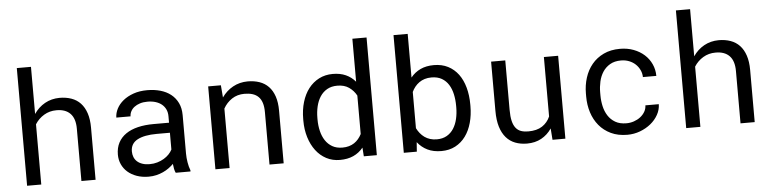

<svg xmlns="http://www.w3.org/2000/svg" viewBox="-46 -979 4892 1219"><g transform="rotate(-5 2400.5 -370.0)"><path d="M175.3 -449.7Q203.6 -491.2 245.1 -514.4Q286.6 -537.6 338.4 -538.1Q379.9 -538.1 413.8 -526.1Q447.8 -514.2 471.7 -488.8Q495.6 -463.4 508.5 -424.6Q521.5 -385.7 521.5 -332.5V0H431.2V-333.5Q431.2 -398.4 400.1 -430.2Q369.1 -461.9 311.5 -461.4Q268.1 -461.4 232.7 -440.2Q197.3 -418.9 175.3 -383.8V0H85V-750H175.3Z M1032.2 0Q1026.9 -10.3 1023.7 -25.6Q1020.5 -41 1019 -57.6Q1005.4 -43.9 988.5 -31.7Q971.7 -19.5 951.4 -10.3Q931.2 -1 908.2 4.4Q885.3 9.8 859.4 9.8Q817.4 9.8 783.4 -2.4Q749.5 -14.6 725.8 -35.4Q702.1 -56.2 689.2 -84.7Q676.3 -113.3 676.3 -146.5Q676.3 -189.9 693.6 -222.7Q710.9 -255.4 742.7 -277.1Q774.4 -298.8 819.1 -309.6Q863.8 -320.3 918.9 -320.3H1017.6V-361.8Q1017.6 -385.7 1008.8 -404.8Q1000 -423.8 983.9 -437.3Q967.8 -450.7 944.6 -458Q921.4 -465.3 892.6 -465.3Q865.7 -465.3 844.5 -458.5Q823.2 -451.7 808.6 -440.4Q793.9 -429.2 785.9 -413.8Q777.8 -398.4 777.8 -381.8H687Q687.5 -410.6 701.9 -438.5Q716.3 -466.3 743.4 -488.5Q770.5 -510.7 809.3 -524.4Q848.1 -538.1 897.5 -538.1Q942.4 -538.1 981 -527.1Q1019.5 -516.1 1047.6 -493.9Q1075.7 -471.7 1091.8 -438.5Q1107.9 -405.3 1107.9 -360.8V-115.2Q1107.9 -88.9 1112.8 -59.3Q1117.7 -29.8 1126.5 -7.8V0ZM872.6 -68.8Q898.9 -68.8 921.9 -75.7Q944.8 -82.5 963.6 -93.8Q982.4 -105 996.1 -119.4Q1009.8 -133.8 1017.6 -149.4V-256.3H933.6Q854.5 -256.3 810.5 -232.9Q766.6 -209.5 766.6 -159.2Q766.6 -139.6 773.2 -123Q779.8 -106.4 793 -94.5Q806.2 -82.5 826.2 -75.7Q846.2 -68.8 872.6 -68.8Z M1366.2 -528.3 1372.6 -450.2Q1401.4 -491.2 1443.4 -514.4Q1485.4 -537.6 1537.1 -538.1Q1578.6 -538.1 1612.5 -526.4Q1646.5 -514.6 1670.4 -489.7Q1694.3 -464.8 1707.3 -426.5Q1720.2 -388.2 1720.2 -335.4V0H1629.9V-333.5Q1629.9 -368.7 1622.1 -393.1Q1614.3 -417.5 1598.9 -432.6Q1583.5 -447.8 1561.3 -454.6Q1539.1 -461.4 1510.3 -461.4Q1464.8 -461.4 1430.4 -438.7Q1396 -416 1375.5 -378.9V0H1285.2V-528.3Z M1868.2 -268.6Q1868.2 -327.6 1883.1 -377.2Q1897.9 -426.8 1925.5 -462.4Q1953.1 -498 1992.2 -518.1Q2031.2 -538.1 2079.6 -538.1Q2127 -538.1 2162.4 -522.2Q2197.8 -506.3 2223.6 -476.1V-750H2314V0H2231L2227.1 -55.7Q2200.7 -23.4 2164.1 -6.8Q2127.4 9.8 2078.6 9.8Q2030.8 9.8 1991.9 -10.7Q1953.1 -31.2 1925.8 -67.4Q1898.4 -103.5 1883.3 -152.6Q1868.2 -201.7 1868.2 -258.3ZM1958.5 -258.3Q1958.5 -219.7 1966.8 -185.1Q1975.1 -150.4 1992.4 -124Q2009.8 -97.7 2036.6 -82.3Q2063.5 -66.9 2101.1 -66.9Q2124 -66.9 2142.6 -72.3Q2161.1 -77.6 2176.3 -87.6Q2191.4 -97.7 2203.1 -111.6Q2214.8 -125.5 2223.6 -142.6V-387.7Q2206.1 -419.9 2176.3 -440.7Q2146.5 -461.4 2102.1 -461.4Q2064 -461.4 2036.9 -445.8Q2009.8 -430.2 1992.4 -403.6Q1975.1 -377 1966.8 -342Q1958.5 -307.1 1958.5 -268.6Z M2933.1 -258.3Q2933.1 -201.7 2919.4 -152.6Q2905.8 -103.5 2879.4 -67.4Q2853 -31.2 2814.2 -10.7Q2775.4 9.8 2725.1 9.8Q2674.3 9.8 2637 -8.3Q2599.6 -26.4 2573.2 -60.1L2568.8 0H2485.8V-750H2576.2V-471.7Q2602.1 -503.9 2638.7 -521Q2675.3 -538.1 2724.1 -538.1Q2774.9 -538.1 2814 -518.1Q2853 -498 2879.4 -462.4Q2905.8 -426.8 2919.4 -377.2Q2933.1 -327.6 2933.1 -268.6ZM2842.8 -268.6Q2842.8 -307.1 2835.2 -342Q2827.6 -377 2811 -403.6Q2794.4 -430.2 2767.6 -445.8Q2740.7 -461.4 2701.7 -461.4Q2678.2 -461.4 2658.7 -455.3Q2639.2 -449.2 2623.8 -438.2Q2608.4 -427.2 2596.4 -412.4Q2584.5 -397.5 2576.2 -379.9V-148.9Q2585 -131.3 2596.9 -116.5Q2608.9 -101.6 2624.5 -90.3Q2640.1 -79.1 2659.7 -73Q2679.2 -66.9 2702.6 -66.9Q2739.7 -66.9 2766.4 -82.3Q2793 -97.7 2809.8 -124Q2826.7 -150.4 2834.7 -185.1Q2842.8 -219.7 2842.8 -258.3Z M3428.2 -72.8Q3401.9 -33.7 3362.3 -12Q3322.8 9.8 3271 9.8Q3229.5 9.8 3195.8 -3.2Q3162.1 -16.1 3138.2 -43.5Q3114.3 -70.8 3101.3 -113Q3088.4 -155.3 3088.4 -214.4V-528.3H3178.7V-213.4Q3178.7 -170.4 3185.5 -142.1Q3192.4 -113.8 3206.1 -96.9Q3219.7 -80.1 3239.5 -73.2Q3259.3 -66.4 3285.2 -66.4Q3340.3 -66.4 3374.3 -88.9Q3408.2 -111.3 3424.8 -149.4V-528.3H3515.6V0H3433.6Z M3910.6 -63.5Q3935.1 -63.5 3958.3 -71.3Q3981.4 -79.1 3999.5 -93Q4017.6 -106.9 4028.6 -125.7Q4039.6 -144.5 4040 -166.5H4125.5Q4125 -131.3 4107.2 -99.4Q4089.4 -67.4 4059.6 -43.2Q4029.8 -19 3991.2 -4.6Q3952.6 9.8 3910.6 9.8Q3850.6 9.8 3805.7 -11.7Q3760.7 -33.2 3730.7 -69.6Q3700.7 -106 3685.5 -153.6Q3670.4 -201.2 3670.4 -253.9V-274.4Q3670.4 -326.7 3685.5 -374.5Q3700.7 -422.4 3730.7 -458.7Q3760.7 -495.1 3805.7 -516.6Q3850.6 -538.1 3910.6 -538.1Q3957.5 -538.1 3996.8 -523.2Q4036.1 -508.3 4064.7 -482.7Q4093.3 -457 4109.4 -421.9Q4125.5 -386.7 4125.5 -346.7H4040Q4039.6 -370.6 4029.5 -391.8Q4019.5 -413.1 4002.4 -429.2Q3985.4 -445.3 3961.7 -454.6Q3938 -463.9 3910.6 -463.9Q3868.7 -463.9 3840.1 -447Q3811.5 -430.2 3793.9 -403.1Q3776.4 -376 3768.8 -342.3Q3761.2 -308.6 3761.2 -274.4V-253.9Q3761.2 -219.2 3768.8 -185.3Q3776.4 -151.4 3793.7 -124.3Q3811 -97.2 3839.6 -80.3Q3868.2 -63.5 3910.6 -63.5Z M4376 -449.7Q4404.3 -491.2 4445.8 -514.4Q4487.3 -537.6 4539.1 -538.1Q4580.6 -538.1 4614.5 -526.1Q4648.4 -514.2 4672.4 -488.8Q4696.3 -463.4 4709.2 -424.6Q4722.2 -385.7 4722.2 -332.5V0H4631.8V-333.5Q4631.8 -398.4 4600.8 -430.2Q4569.8 -461.9 4512.2 -461.4Q4468.8 -461.4 4433.3 -440.2Q4397.9 -418.9 4376 -383.8V0H4285.6V-750H4376Z"/></g></svg>

Font: Roboto Mono
Style: Regular
Weight: 400
Designer: Google
Version: Version 2.000985; 2015; ttfautohint (v1.3)